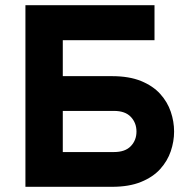

<svg xmlns="http://www.w3.org/2000/svg" viewBox="-20 -720 734 740"><path d="M78 0V-700H575.5V-565H222V-426.5H411.5Q477.5 -426.5 523.5 -407.8Q569.5 -389 597.5 -358Q625.5 -327 638.2 -289.2Q651 -251.5 651 -213Q651 -175 638.2 -137.2Q625.5 -99.5 597.5 -68.5Q569.5 -37.5 523.5 -18.8Q477.5 0 411.5 0ZM222 -134H419.5Q462.5 -134 484.2 -156.8Q506 -179.5 506 -213Q506 -246.5 484.2 -269.5Q462.5 -292.5 419.5 -292.5H222Z"/></svg>

Font: Overpass ExtraBold
Style: Regular
Weight: 800
Designer: Delve Withrington, Dave Bailey, Thomas Jockin
Foundry: Delve Fonts LLC
Version: Version 4.000; ttfautohint (v1.8.3)